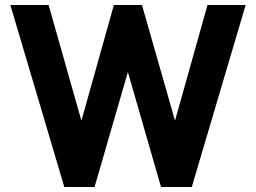

<svg xmlns="http://www.w3.org/2000/svg" viewBox="-20 -743 1018 763"><path d="M742.2 0H619.8L488.2 -456.8L355.8 0H235.5L21.2 -723H173.2L303.5 -263.5L432.5 -723H544.2L675.5 -263.5L804.5 -723H956.2Z"/></svg>

Font: Public Sans VF
Style: Regular
Weight: 400
Designer: Pablo Impallari, Rodrigo Fuenzalida (Modified by Dan O. Williams and USWDS)
Version: Version 1.003